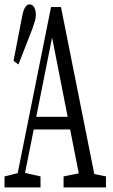

<svg xmlns="http://www.w3.org/2000/svg" viewBox="-31 -773 508 862"><path d="M29.8 -500 69.3 -704.1Q75.2 -731.4 83.5 -742.4Q91.8 -753.4 101.1 -753.4Q113.8 -753.4 121.8 -741Q129.9 -728.5 129.9 -707.5Q129.9 -691.9 126.2 -680.2Q122.6 -668.5 115.2 -646L51.8 -483.4ZM-10.7 68.4V19L60.1 1.5H73.2L150.9 19V68.4ZM35.6 68.4 198.2 -741.7H242.7L404.3 68.4H335L195.8 -640.6H210L206.5 -622.6L68.4 68.4ZM109.9 -191.9V-248.5H311V-191.9ZM254.4 68.4V19L342.3 1.5H358.4L444.8 19V68.4Z"/></svg>

Font: Scarab Serif
Style: Condensed
Weight: 400
Designer: John Roberts
Foundry: Scarab
Version: 1.0